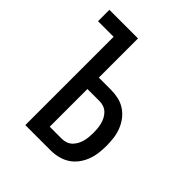

<svg xmlns="http://www.w3.org/2000/svg" viewBox="-200 -868 1001 1001"><g transform="rotate(45 300.0 -367.5)"><path d="M147 0V-651H32V-735H243V-446H333Q360 -446 387.5 -440Q415 -434 438.5 -418.5Q462 -403 479 -380.5Q496 -358 506 -332Q516 -306 519.5 -278.5Q523 -251 523 -223Q523 -195 519.5 -167.5Q516 -140 506 -114Q496 -88 479 -65.5Q462 -43 438.5 -28Q415 -13 387.5 -6.5Q360 0 333 0ZM333 -84Q348 -84 363.5 -89.5Q379 -95 390 -106Q401 -117 408.5 -131Q416 -145 420 -160.5Q424 -176 425.5 -191.5Q427 -207 427 -223Q427 -239 425.5 -254.5Q424 -270 420 -285.5Q416 -301 408.5 -315Q401 -329 390 -340Q379 -351 363.5 -356.5Q348 -362 333 -362H243V-84Z"/></g></svg>

Font: Iosevka Medium Extended
Style: Regular
Weight: 500
Width: 7
Monospace: yes
Designer: Belleve Invis
Foundry: Belleve Invis
Version: Version 32.5.0; ttfautohint (v1.8.4)